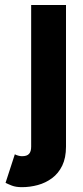

<svg xmlns="http://www.w3.org/2000/svg" viewBox="-20 -528 334 775"><path d="M39.9 94.7 2.4 210Q11.6 214.8 27.9 221.2Q44.2 227.5 68.3 227.5Q101 227.5 132.6 218.9Q164.2 210.3 190 191.2Q215.9 172.1 231.2 140.6Q246.4 109.2 246.4 63.9V0V-67.4V-507.8H105.8V-67.4V0V63.9Q105.8 73.7 103.7 81Q101.6 88.3 97.1 93.2Q92.7 98 85.6 100.3Q78.6 102.5 68.3 102.5Q61.8 102.5 53.2 100.1Q44.6 97.8 39.9 94.7Z"/></svg>

Font: Giphurs SC
Style: Regular
Weight: 400
Version: Version 0.920